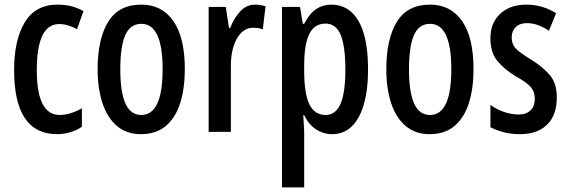

<svg xmlns="http://www.w3.org/2000/svg" viewBox="-20 -570 2457 830"><path d="M227 10Q41 10 41 -267Q41 -397 87 -473.5Q133 -550 229 -550Q263 -550 290.5 -542.5Q318 -535 341 -522L313 -444Q272 -466 236 -466Q139 -466 139 -267Q139 -73 238 -73Q283 -73 334 -102V-22Q311 -6 282 2Q253 10 227 10Z M779 -271Q779 -189 759.5 -126Q740 -63 698 -26.5Q656 10 589 10Q527 10 485 -26Q443 -62 422.5 -125.5Q402 -189 402 -271Q402 -401 447.5 -475.5Q493 -550 591 -550Q680 -550 729.5 -479Q779 -408 779 -271ZM500 -270Q500 -173 522 -123Q544 -73 591 -73Q683 -73 683 -271Q683 -467 591 -467Q543 -467 521.5 -418Q500 -369 500 -270Z M1082 -550Q1105 -550 1128 -543L1116 -443Q1099 -450 1074 -450Q1030 -450 1003.5 -402Q977 -354 978 -280V0H882V-540H956L970 -449H975Q992 -493 1019 -521.5Q1046 -550 1082 -550Z M1412 -550Q1489 -550 1530 -479Q1571 -408 1571 -270Q1571 -137 1530.5 -63.5Q1490 10 1417 10Q1378 10 1346 -11Q1314 -32 1295 -72H1291Q1292 -48 1293.5 -28.5Q1295 -9 1295 6V240H1199V-540H1277L1289 -467H1295Q1318 -512 1347 -531Q1376 -550 1412 -550ZM1387 -468Q1340 -468 1317.5 -424Q1295 -380 1295 -286V-263Q1295 -165 1317.5 -119Q1340 -73 1388 -73Q1431 -73 1452 -121Q1473 -169 1473 -269Q1473 -369 1453 -418.5Q1433 -468 1387 -468Z M2027 -271Q2027 -189 2007.5 -126Q1988 -63 1946 -26.5Q1904 10 1837 10Q1775 10 1733 -26Q1691 -62 1670.5 -125.5Q1650 -189 1650 -271Q1650 -401 1695.5 -475.5Q1741 -550 1839 -550Q1928 -550 1977.5 -479Q2027 -408 2027 -271ZM1748 -270Q1748 -173 1770 -123Q1792 -73 1839 -73Q1931 -73 1931 -271Q1931 -467 1839 -467Q1791 -467 1769.5 -418Q1748 -369 1748 -270Z M2387 -149Q2387 -72 2345 -31Q2303 10 2228 10Q2190 10 2157.5 1.5Q2125 -7 2100 -20V-117Q2123 -99 2156 -87Q2189 -75 2223 -75Q2255 -75 2273.5 -93Q2292 -111 2292 -145Q2292 -173 2274.5 -193.5Q2257 -214 2210 -240Q2160 -270 2130 -306.5Q2100 -343 2100 -405Q2100 -471 2142.5 -510.5Q2185 -550 2255 -550Q2291 -550 2323 -540.5Q2355 -531 2384 -513L2353 -437Q2331 -452 2307 -461Q2283 -470 2258 -470Q2227 -470 2209.5 -453Q2192 -436 2192 -408Q2192 -379 2209.5 -360.5Q2227 -342 2275 -313Q2325 -282 2356 -246.5Q2387 -211 2387 -149Z"/></svg>

Font: Noto Sans Lao Looped ExtraCondensed Medium
Style: Regular
Weight: 500
Width: 2
Designer: Mark Frömberg, Ben Mitchell
Foundry: The Fontpad Ltd
Version: Version 1.002; ttfautohint (v1.8.4.7-5d5b)